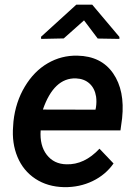

<svg xmlns="http://www.w3.org/2000/svg" viewBox="-20 -770 565 800"><path d="M247.1 9.8Q178.2 8.3 127.7 -24.9Q77.1 -58.1 53 -115.7Q28.8 -173.3 34.7 -244.1L36.1 -264.2Q44.9 -344.7 83.3 -408.9Q121.6 -473.1 178.7 -506.3Q235.8 -539.6 302.7 -538.1Q401.9 -536.1 451.4 -464.4Q501 -392.6 488.8 -277.3L481.9 -226.6H149.4Q145 -163.6 174.8 -125Q204.6 -86.4 256.8 -85.4Q331.5 -83 394.5 -150.4L453.1 -88.9Q419.9 -41.5 365.7 -15.4Q311.5 10.7 247.1 9.8ZM296.4 -443.4Q204.6 -446.3 158.7 -313.5L377.9 -313L379.9 -323.2Q383.3 -345.7 380.4 -367.2Q375 -401.9 353 -421.9Q331.1 -441.9 296.4 -443.4ZM477.5 -616.2V-607.9L387.2 -609.4L330.1 -685.1L245.6 -609.9L151.4 -607.9L150.9 -616.7L297.9 -750.5H364.3Z"/></svg>

Font: RobotoDraft Medium
Style: Italic
Weight: 500
Italic angle: -12°
Version: Version 2.001152; 2014